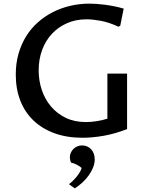

<svg xmlns="http://www.w3.org/2000/svg" viewBox="-20 -745 811 1052"><path d="M676.3 -37.6Q607.9 -11.2 546.4 -0.7Q484.9 9.8 432.1 9.8Q346.2 9.8 278.6 -14.9Q210.9 -39.6 163.6 -84.7Q116.2 -129.9 91.3 -193.8Q66.4 -257.8 66.4 -336.4Q66.4 -397.9 81.5 -450.7Q96.7 -503.4 123.5 -546.6Q150.4 -589.8 188 -623Q225.6 -656.2 270.5 -679Q315.4 -701.7 366.2 -713.4Q417 -725.1 470.7 -725.1Q488.3 -725.1 509.8 -723.6Q531.2 -722.2 555.4 -719Q579.6 -715.8 605.5 -710.7Q631.3 -705.6 657.7 -697.8L638.7 -603.5L628.9 -598.6Q577.6 -622.6 532.7 -630.9Q487.8 -639.2 455.1 -639.2Q395.5 -639.2 347.2 -617.9Q298.8 -596.7 264.2 -559.3Q229.5 -522 210.7 -470.9Q191.9 -419.9 191.9 -359.9Q191.9 -302.7 209.2 -251.5Q226.6 -200.2 259.8 -161.1Q293 -122.1 340.8 -99.1Q388.7 -76.2 450.2 -76.2Q476.1 -76.2 507.1 -80.6Q538.1 -85 568.4 -94.7V-341.8H676.3ZM357.9 264.2Q369.6 255.4 380.9 244.1Q392.1 232.9 401.6 220.9Q411.1 209 418 197Q424.8 185.1 427.2 175.3Q417.5 166 401.1 157.5Q384.8 148.9 369.1 146Q366.2 139.6 364.5 131.6Q362.8 123.5 362.8 116.2Q362.8 104.5 367.7 92.8Q372.6 81.1 381.3 72Q390.1 63 402.6 57.4Q415 51.8 430.2 51.8Q444.8 51.8 457.5 57.4Q470.2 63 479.5 73Q488.8 83 493.9 97.2Q499 111.3 499 128.4Q499 150.4 490 172.9Q481 195.3 466.1 216.1Q451.2 236.8 431.4 255.1Q411.6 273.4 389.6 287.1Z"/></svg>

Font: Proza Libre
Style: Medium
Weight: 500
Designer: Jasper de Waard
Foundry: Jasper de Waard
Version: Version 1.000; ttfautohint (v1.4.1.8-43bc)